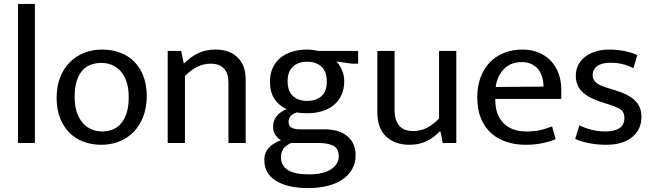

<svg xmlns="http://www.w3.org/2000/svg" viewBox="-20 -730 3328 980"><path d="M72 0V-710H158V0Z M729 -240Q729 -181 711 -134.5Q693 -88 661.5 -56Q630 -24 588 -7.5Q546 9 497 9Q448 9 406.5 -6.5Q365 -22 334.5 -52.5Q304 -83 286.5 -127.5Q269 -172 269 -230Q269 -289 287 -335Q305 -381 336.5 -412.5Q368 -444 410 -460.5Q452 -477 501 -477Q550 -477 591.5 -462Q633 -447 663.5 -417Q694 -387 711.5 -342.5Q729 -298 729 -240ZM637 -235Q637 -282 625 -315Q613 -348 593.5 -369Q574 -390 549 -399.5Q524 -409 498 -409Q472 -409 447 -401Q422 -393 403 -373Q384 -353 372.5 -319.5Q361 -286 361 -235Q361 -188 373 -154.5Q385 -121 404.5 -100Q424 -79 449 -69Q474 -59 500 -59Q526 -59 551 -67.5Q576 -76 595 -96.5Q614 -117 625.5 -150.5Q637 -184 637 -235Z M924 0H836V-470H905L918 -405Q953 -440 991.5 -458.5Q1030 -477 1080 -477Q1152 -477 1193 -436.5Q1234 -396 1234 -324V0H1146V-311Q1146 -354 1123.5 -379.5Q1101 -405 1055 -405Q985 -405 924 -342Z M1358 -314Q1358 -353 1372 -383.5Q1386 -414 1411.5 -435Q1437 -456 1472 -466.5Q1507 -477 1548 -477Q1563 -477 1577 -475Q1591 -473 1605 -470H1808V-405H1777L1697 -416Q1716 -396 1726.5 -370Q1737 -344 1737 -315Q1737 -276 1723 -245.5Q1709 -215 1684 -194Q1659 -173 1624 -162.5Q1589 -152 1548 -152Q1517 -152 1494 -156Q1471 -148 1462 -135.5Q1453 -123 1453 -109Q1453 -86 1468.5 -78Q1484 -70 1510 -70H1634Q1712 -70 1753.5 -34.5Q1795 1 1795 62Q1795 101 1778 132Q1761 163 1729.5 185Q1698 207 1653 218.5Q1608 230 1552 230Q1450 230 1389.5 193.5Q1329 157 1329 86Q1329 49 1352.5 24Q1376 -1 1414 -14Q1394 -28 1384 -43.5Q1374 -59 1374 -85Q1374 -116 1392.5 -138Q1411 -160 1443 -173Q1403 -191 1380.5 -225.5Q1358 -260 1358 -314ZM1465 0Q1414 23 1414 72Q1414 160 1556 160Q1598 160 1627 152Q1656 144 1674 131Q1692 118 1700.5 102Q1709 86 1709 69Q1709 27 1680.5 13.5Q1652 0 1609 0ZM1648 -312Q1648 -365 1620.5 -390Q1593 -415 1548 -415Q1503 -415 1475.5 -390Q1448 -365 1448 -316Q1448 -264 1475.5 -239.5Q1503 -215 1548 -215Q1593 -215 1620.5 -239Q1648 -263 1648 -312Z M2221 -470H2309V0H2240L2228 -59H2224Q2198 -30 2159.5 -10.5Q2121 9 2070 9Q1997 9 1951.5 -32.5Q1906 -74 1906 -158V-470H1994V-169Q1994 -139 2001.5 -118Q2009 -97 2021.5 -84.5Q2034 -72 2051 -66.5Q2068 -61 2088 -61Q2128 -61 2160 -78Q2192 -95 2221 -125Z M2845 -225H2508V-221Q2508 -143 2550.5 -101Q2593 -59 2666 -59Q2704 -59 2733.5 -65Q2763 -71 2798 -85L2816 -20Q2787 -7 2747.5 1Q2708 9 2663 9Q2612 9 2567.5 -5Q2523 -19 2489 -48.5Q2455 -78 2435.5 -124Q2416 -170 2416 -234Q2416 -289 2432.5 -334Q2449 -379 2479 -410.5Q2509 -442 2551.5 -459.5Q2594 -477 2647 -477Q2692 -477 2728.5 -462Q2765 -447 2791 -420Q2817 -393 2831 -355Q2845 -317 2845 -271ZM2754 -288Q2754 -314 2747.5 -336.5Q2741 -359 2727.5 -376Q2714 -393 2693 -403Q2672 -413 2642 -413Q2587 -413 2552.5 -378Q2518 -343 2510 -286Z M3213 -382Q3180 -398 3153 -404Q3126 -410 3099 -410Q3051 -410 3028 -392.5Q3005 -375 3005 -346Q3005 -325 3021 -309.5Q3037 -294 3088 -279L3118 -270Q3185 -250 3219.5 -218.5Q3254 -187 3254 -133Q3254 -69 3206.5 -30Q3159 9 3074 9Q3029 9 2987.5 1Q2946 -7 2916 -21L2937 -90Q2966 -76 3000 -67.5Q3034 -59 3069 -59Q3114 -59 3140.5 -75Q3167 -91 3167 -128Q3167 -160 3144 -173.5Q3121 -187 3078 -200L3047 -210Q2982 -231 2950.5 -262.5Q2919 -294 2919 -344Q2919 -374 2932 -399Q2945 -424 2967.5 -441Q2990 -458 3021 -467.5Q3052 -477 3089 -477Q3124 -477 3161.5 -470.5Q3199 -464 3233 -449Z"/></svg>

Font: Mukta
Style: Regular
Weight: 400
Designer: Girish Dalvi and Yashodeep Gholap
Foundry: Ek Type
Version: Version 2.538;PS 1.001;hotconv 16.6.51;makeotf.lib2.5.65220;